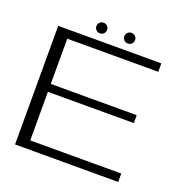

<svg xmlns="http://www.w3.org/2000/svg" viewBox="-136 -900 998 1027"><g transform="rotate(20 363.0 -387.0)"><path d="M58.5 0H645.5V-48H127.5V-324.5H616.5V-369.5H127.5V-627H645.5V-675H58.5ZM282 -713.5Q294 -713.5 303 -722.2Q312 -731 312 -743.5Q312 -756.5 303 -765.2Q294 -774 282 -774Q268.5 -774 259.8 -765.2Q251 -756.5 251 -743.5Q251 -731 259.8 -722.2Q268.5 -713.5 282 -713.5ZM440 -713.5Q453.5 -713.5 462.2 -722.2Q471 -731 471 -743.5Q471 -756.5 462.2 -765.2Q453.5 -774 440 -774Q427.5 -774 418.8 -765.2Q410 -756.5 410 -743.5Q410 -731 418.8 -722.2Q427.5 -713.5 440 -713.5Z"/></g></svg>

Font: Anybody Expanded Light
Style: Regular
Weight: 300
Width: 7
Version: Version 1.113;gftools[0.9.25]